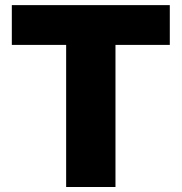

<svg xmlns="http://www.w3.org/2000/svg" viewBox="-20 -748 727 768"><path d="M27.3 -568.4V-727.5H659.2V-568.4H441.9V0H244.6V-568.4Z"/></svg>

Font: Inter Black
Style: Regular
Weight: 900
Designer: Rasmus Andersson
Foundry: rsms
Version: Version 4.000;git-a52131595